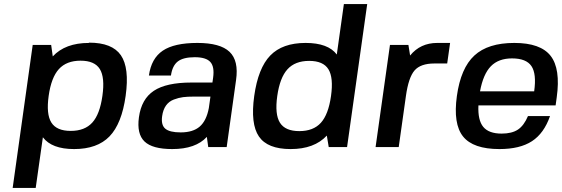

<svg xmlns="http://www.w3.org/2000/svg" viewBox="-20 -720 2751 940"><path d="M415.5 -509.8 416 -511.2Q529.3 -511.2 571.8 -449.5Q614.3 -387.7 595.2 -251Q576.2 -114.3 516.1 -52.2Q456.1 9.8 342.8 9.8Q233.4 9.8 189.9 -47.9L154.8 200.2H42L140.1 -500H230.5L238.3 -443.8Q299.3 -509.8 415.5 -509.8ZM481.4 -251Q494.1 -340.8 468.8 -381.8Q443.4 -422.9 374.5 -422.9Q305.7 -422.9 268.3 -381.8Q231 -340.8 218.3 -251Q205.6 -161.1 231.4 -120.1Q257.3 -79.1 326.2 -79.1Q395 -79.1 431.9 -119.9Q468.8 -160.6 481.4 -251Z M992.7 -49.8Q938 9.8 823.2 9.8Q726.1 9.8 687.5 -27.3Q648.9 -64.5 660.2 -146Q672.4 -235.4 733.4 -275.6Q794.4 -315.9 917 -315.9H1020L1023.4 -339.8Q1030.8 -393.1 1009.8 -416.5Q988.8 -439.9 933.6 -439.9Q877.4 -439.9 850.6 -419.2Q823.7 -398.4 816.9 -350.1H709Q720.7 -434.1 776.9 -471.9Q833 -509.8 946.3 -509.8Q1058.1 -509.8 1103.8 -466.3Q1149.4 -422.9 1135.7 -328.1L1089.8 0H999.5ZM1010.3 -247.1H929.2Q897.9 -247.1 876.5 -244.4Q855 -241.7 831.1 -232.7Q807.1 -223.6 792.7 -203.4Q778.3 -183.1 773.9 -151.9Q767.6 -108.4 789.1 -90.1Q810.5 -71.8 864.7 -71.8Q924.8 -71.8 957.8 -100.3Q990.7 -128.9 1002.4 -190.9Z M1580.1 -56.2Q1519 9.8 1402.8 9.8Q1289.6 9.8 1247.6 -51.8Q1205.6 -113.3 1224.6 -250Q1243.7 -386.7 1303.2 -448.2Q1362.8 -509.8 1476.1 -509.8Q1586.4 -509.8 1628.9 -453.1L1663.6 -700.2H1777.8L1679.2 0H1589.4ZM1600.6 -250Q1613.3 -339.8 1587.9 -380.9Q1562.5 -421.9 1493.7 -421.9Q1424.8 -421.9 1387.5 -380.9Q1350.1 -339.8 1337.4 -250Q1324.7 -160.2 1350.6 -119.1Q1376.5 -78.1 1445.3 -78.1Q1514.2 -78.1 1551 -118.9Q1587.9 -159.7 1600.6 -250Z M1967.3 -250 1932.1 0H1818.8L1889.2 -500H1979.5L1987.8 -448.2Q2038.1 -509.8 2120.6 -509.8H2183.6L2169.4 -409.2H2106.4Q2039.1 -409.2 2009.5 -375Q1980 -340.8 1967.3 -250Z M2700.2 -204.1H2322.3Q2318.8 -131.8 2345.9 -98.9Q2373 -65.9 2436 -65.9Q2486.3 -65.9 2515.9 -85.7Q2545.4 -105.5 2564.9 -151.9H2672.9Q2643.6 -67.4 2584.5 -28.8Q2525.4 9.8 2425.3 9.8Q2296.4 9.8 2247.1 -51.8Q2197.8 -113.3 2216.8 -250Q2235.8 -386.7 2302.5 -448.2Q2369.1 -509.8 2498 -509.8Q2626.5 -509.8 2675.8 -446.5Q2725.1 -383.3 2705.6 -243.2ZM2486.8 -434.1Q2420.9 -434.1 2383.3 -395.8Q2345.7 -357.4 2330.1 -272.9H2595.2Q2607.4 -358.9 2581.8 -396.5Q2556.2 -434.1 2486.8 -434.1Z"/></svg>

Font: Fivo Sans Med
Style: Regular
Weight: 450
Designer: Alexander Slobzheninov
Foundry: Alexander Slobzheninov
Version: 1.0